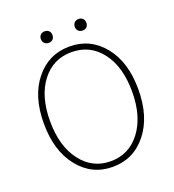

<svg xmlns="http://www.w3.org/2000/svg" viewBox="-156 -994 1025 1128"><g transform="rotate(-20 357.0 -430.0)"><path d="M61.5 -365.2Q61.5 -535.2 144 -637.2Q226.6 -739.3 356.9 -739.3Q487.3 -739.3 569.8 -637.2Q652.3 -535.2 652.3 -365.2Q652.3 -194.3 569.8 -90.8Q487.3 12.7 356.9 12.7Q226.6 12.7 144 -90.8Q61.5 -194.3 61.5 -365.2ZM613.3 -365.2Q613.3 -520.5 543 -612.3Q472.7 -704.1 356.9 -704.1Q241.2 -704.1 170.9 -612.3Q100.6 -520.5 100.6 -365.2Q100.6 -210 171.4 -116.2Q242.2 -22.5 356.9 -22.5Q471.7 -22.5 542.5 -116.2Q613.3 -210 613.3 -365.2ZM251 -800.8Q235.4 -800.8 225.1 -810.5Q214.8 -820.3 214.8 -836.9Q214.8 -853.5 225.1 -863.3Q235.4 -873 251 -873Q266.6 -873 276.9 -863.3Q287.1 -853.5 287.1 -836.9Q287.1 -820.3 277.3 -810.5Q267.6 -800.8 251 -800.8ZM462.9 -800.8Q447.3 -800.8 437 -810.5Q426.8 -820.3 426.8 -836.9Q426.8 -853.5 437 -863.3Q447.3 -873 462.9 -873Q478.5 -873 488.8 -863.3Q499 -853.5 499 -836.9Q499 -820.3 489.3 -810.5Q479.5 -800.8 462.9 -800.8Z"/></g></svg>

Font: Gen Jyuu Gothic ExtraLight
Style: Regular
Weight: 100
Designer: [Source Han Sans]
Ryoko NISHIZUKA  (kana & ideographs); Paul D. Hunt (Latin, Greek & Cyrillic); Wenlong ZHANG  (bopomofo
Version: Version 1.002.20150607